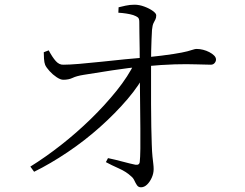

<svg xmlns="http://www.w3.org/2000/svg" viewBox="-20 -784 1040 816"><path d="M109 -76Q172 -115 238.5 -167Q305 -219 366 -278.5Q427 -338 476 -399Q525 -460 553 -518L603 -520L601 -480Q574 -424 522.5 -363.5Q471 -303 405.5 -244.5Q340 -186 267 -137Q194 -88 125 -54ZM579 12Q568 12 562 3Q556 -6 551 -17Q546 -28 537 -35Q517 -54 485.5 -68Q454 -82 430 -95L439 -112Q468 -106 501.5 -97Q535 -88 555 -84Q573 -81 574 -97Q576 -114 576.5 -152Q577 -190 576.5 -239Q576 -288 575.5 -339.5Q575 -391 574.5 -437Q574 -483 574 -512Q574 -545 573.5 -579Q573 -613 572.5 -642Q572 -671 572 -691Q572 -705 566 -710Q560 -715 546 -720Q533 -724 516.5 -726.5Q500 -729 483 -730L484 -753Q496 -756 514 -760Q532 -764 552 -764Q572 -764 593.5 -756Q615 -748 629.5 -737.5Q644 -727 644 -719Q644 -708 640.5 -701.5Q637 -695 632.5 -686Q628 -677 626 -657Q625 -641 624 -616.5Q623 -592 622.5 -567.5Q622 -543 622 -523Q622 -489 622 -441Q622 -393 622 -342Q622 -291 623 -245Q624 -199 625 -170Q626 -138 628 -119Q630 -100 631.5 -88Q633 -76 633 -65Q633 -47 625 -29Q617 -11 605 0.5Q593 12 579 12ZM249 -445Q237 -445 220.5 -456Q204 -467 190.5 -482Q177 -497 172 -508Q168 -518 167 -534.5Q166 -551 166 -562L187 -570Q203 -540 217.5 -524Q232 -508 250 -509Q274 -509 316.5 -512.5Q359 -516 410 -521.5Q461 -527 511 -532Q561 -537 600 -540Q676 -548 717 -554.5Q758 -561 776.5 -566Q795 -571 802 -573.5Q809 -576 816 -576Q829 -576 843 -572.5Q857 -569 869.5 -562.5Q882 -556 890 -548Q898 -540 898 -531Q898 -523 892 -516Q886 -509 876 -509Q852 -509 814 -510.5Q776 -512 722.5 -510.5Q669 -509 595 -502Q527 -496 456.5 -485Q386 -474 336 -466Q305 -461 288.5 -453Q272 -445 249 -445Z"/></svg>

Font: Noto Serif JP ExtraLight Light
Style: Regular
Weight: 300
Version: Version 2.003-H1;hotconv 1.1.1;makeotfexe 2.6.0